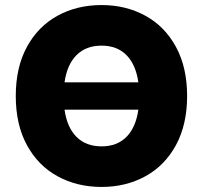

<svg xmlns="http://www.w3.org/2000/svg" viewBox="-20 -737 811 767"><path d="M385.7 9.8Q288.1 9.8 210.2 -32.7Q132.3 -75.2 87.6 -157.2Q43 -239.3 43 -353.5Q43 -467.8 87.6 -549.8Q132.3 -631.8 210 -674.3Q287.6 -716.8 385.7 -716.8Q482.9 -716.8 560.5 -674.3Q638.2 -631.8 682.9 -549.8Q727.5 -467.8 727.5 -353.5Q727.5 -239.3 682.9 -157.2Q638.2 -75.2 560.5 -32.7Q482.9 9.8 385.7 9.8ZM385.7 -152.3Q447.3 -152.3 484.9 -189.9Q522.5 -227.5 532.7 -298.8H237.8Q248 -227.5 285.9 -189.9Q323.7 -152.3 385.7 -152.3ZM532.7 -408.2Q522.5 -479.5 484.9 -517.1Q447.3 -554.7 385.7 -554.7Q323.7 -554.7 285.9 -517.1Q248 -479.5 237.8 -408.2Z"/></svg>

Font: Pretendard Std Black
Style: Regular
Weight: 900
Designer: Base glyphs from Inter by Rasmus Andersson; Hangeul glyphs from Noto Sans CJK(Source Han Sans) by Jang Soo-young and Kan
Foundry: Kil Hyung-jin
Version: Version 1.309